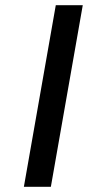

<svg xmlns="http://www.w3.org/2000/svg" viewBox="-20 -720 374 740"><path d="M195 -700H299L176 0H72Z"/></svg>

Font: Fahkwang
Style: Italic
Weight: 400
Italic angle: -10°
Version: Version 1.000; ttfautohint (v1.6)